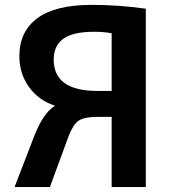

<svg xmlns="http://www.w3.org/2000/svg" viewBox="-20 -760 690 780"><path d="M39.1 0 120.1 -210Q157.2 -302.7 202.1 -329.1V-331.1Q136.7 -352.5 97.7 -406.7Q58.6 -460.9 58.6 -532.2Q58.6 -631.8 131.8 -686Q205.1 -740.2 351.6 -740.2Q462.9 -740.2 572.3 -724.6V0H433.6V-285.2H378.9Q322.3 -285.2 299.8 -270Q277.3 -254.9 258.8 -207L182.6 0ZM198.2 -517.6Q198.2 -390.6 376 -390.6H433.6V-625Q401.4 -630.9 362.3 -630.9Q276.4 -630.9 237.3 -602.5Q198.2 -574.2 198.2 -517.6Z"/></svg>

Font: GenEi M Gothic v2 Bold
Style: Regular
Weight: 700
Version: Version 2.0